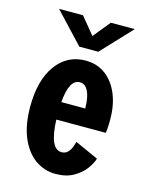

<svg xmlns="http://www.w3.org/2000/svg" viewBox="-109 -775 669 856"><g transform="rotate(15 225.0 -346.5)"><path d="M230 11Q178 11 135.8 -19.5Q93.5 -50 69 -108.2Q44.5 -166.5 44.5 -250.5Q44.5 -371.5 95.2 -441.8Q146 -512 231 -512Q284.5 -512 323.2 -483Q362 -454 383 -403.2Q404 -352.5 404 -287Q404 -260.5 402.8 -246Q401.5 -231.5 400.5 -224H172Q177 -89.5 231.5 -89.5Q249.5 -89.5 260.2 -100.8Q271 -112 276.5 -126.8Q282 -141.5 284.5 -151L392 -102.5Q386.5 -82 367.2 -55.2Q348 -28.5 314 -8.8Q280 11 230 11ZM230.5 -412Q182 -412 173.5 -305H283.5V-311Q283.5 -334.5 278.5 -357.8Q273.5 -381 262 -396.5Q250.5 -412 230.5 -412ZM56 -704H166.5L231 -625.5L295 -704H405.5L274.5 -564.5H187Z"/></g></svg>

Font: Trispace Condensed SemiBold
Style: Regular
Weight: 600
Width: 3
Designer: Tyler Finck
Foundry: Etcetera Type Company
Version: Version 1.210; ttfautohint (v1.8.3)